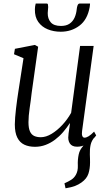

<svg xmlns="http://www.w3.org/2000/svg" viewBox="-20 -802 598 1062"><path d="M342.5 239.5 336.5 212Q359 202 374.2 192.2Q389.5 182.5 399 166Q412 144 410.5 113Q409 82 415.5 51.5Q420 30.5 434 13Q448 -4.5 456 -15.5L506 -47Q486.5 -25 481.2 -0.8Q476 23.5 477 52.5Q477.5 64 477.8 75.2Q478 86.5 478 97Q478 131 469 158.8Q460 186.5 430.5 207.5Q414.5 219 395.2 226.5Q376 234 342.5 239.5ZM173.5 10Q139.5 10 114.5 -1.8Q89.5 -13.5 75.8 -40.8Q62 -68 62 -114Q62 -130 63.8 -152.5Q65.5 -175 68.5 -200.5Q71.5 -226 74.8 -250Q78 -274 81 -292L110 -480L57.5 -502L62.5 -532L173 -553.5L191 -543.5L155 -287Q153 -267 150 -245.8Q147 -224.5 144 -203.5Q141 -182.5 139.2 -162.8Q137.5 -143 137.5 -126Q137.5 -93 145.8 -75Q154 -57 169.2 -50Q184.5 -43 205.5 -43Q234.5 -43 265.5 -61.8Q296.5 -80.5 325 -111.2Q353.5 -142 373.5 -178L423 -548H498L434 -77.5Q431.5 -59.5 435.2 -50Q439 -40.5 447.5 -40.5Q457.5 -40.5 470.5 -48.5Q483.5 -56.5 500.5 -74L512 -53Q507 -45 491.8 -30Q476.5 -15 454.5 -2.8Q432.5 9.5 406.5 9.5Q378 9.5 366.2 -8.8Q354.5 -27 358.5 -54Q358.5 -56 359.2 -63.5Q360 -71 361.8 -81.2Q363.5 -91.5 364.8 -101.8Q366 -112 367 -119.5L366 -120.5Q349 -94.5 328.8 -71Q308.5 -47.5 284.2 -29.2Q260 -11 232.2 -0.5Q204.5 10 173.5 10ZM238 -782.5Q244 -782.5 245.2 -776.8Q246.5 -771 246.5 -763Q246.5 -755.5 245.2 -746.2Q244 -737 244 -730Q243.5 -698.5 260.8 -678.5Q278 -658.5 317.5 -658.5Q346.5 -658.5 364.8 -671Q383 -683.5 392.5 -704.5Q402 -725.5 404.5 -752Q405.5 -763 409.2 -772.8Q413 -782.5 421 -782.5H478Q477.5 -779 477.5 -774.8Q477.5 -770.5 476 -762.5Q463.5 -693 419.2 -659.8Q375 -626.5 316 -626.5Q277 -626.5 244.2 -639.8Q211.5 -653 191.8 -680.5Q172 -708 173 -751Q173 -759 174.2 -766.8Q175.5 -774.5 177.5 -782.5Z"/></svg>

Font: Merriweather 48pt Light
Style: Italic
Weight: 300
Italic angle: -7.8°
Version: Version 2.101